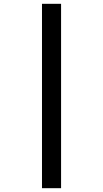

<svg xmlns="http://www.w3.org/2000/svg" viewBox="-20 -843 540 1006"><path d="M200 143V-823H300V143Z"/></svg>

Font: Iosevka Term Curly Semibold
Style: Regular
Weight: 600
Designer: Belleve Invis
Foundry: Belleve Invis
Version: Version 32.3.0